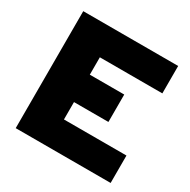

<svg xmlns="http://www.w3.org/2000/svg" viewBox="-158 -847 983 995"><g transform="rotate(30 334.0 -350.0)"><path d="M630 -700V-536H256V-432H462V-268H256V-164H630V0H62V-700Z"/></g></svg>

Font: Afrihost Sans Black
Style: Regular
Weight: 900
Foundry: https://www.afrihost.com
Version: Version 1.000